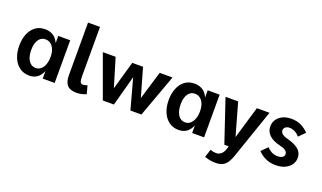

<svg xmlns="http://www.w3.org/2000/svg" viewBox="-90 -1321 3540 2113"><g transform="rotate(20 1679.5 -264.5)"><path d="M240 20Q175 20 127 -14.5Q79 -49 52.5 -111Q26 -173 26 -253Q26 -329 50 -389Q74 -449 120 -484.5Q166 -520 233 -520Q326 -520 373 -452Q420 -384 420 -253Q420 -124 374 -52Q328 20 240 20ZM278 -83Q313 -83 339 -105Q365 -127 379 -165Q393 -203 393 -253Q393 -303 378.5 -339.5Q364 -376 337.5 -396.5Q311 -417 276 -417Q224 -417 195 -373.5Q166 -330 166 -254Q166 -176 196 -129.5Q226 -83 278 -83ZM393 0V-500H533V0Z M907 -4Q874 9 848 14.5Q822 20 795 20Q719 20 685 -17.5Q651 -55 651 -132V-750H791V-175Q791 -123 800 -105.5Q809 -88 830 -88Q841 -88 855 -91Q869 -94 881 -101Z M915 -500H1065L1165 -168L1260 -500H1386L1481 -168L1581 -500H1731L1549 0H1420L1323 -355L1227 0H1097Z M1990 20Q1925 20 1877 -14.5Q1829 -49 1802.5 -111Q1776 -173 1776 -253Q1776 -329 1800 -389Q1824 -449 1870 -484.5Q1916 -520 1983 -520Q2076 -520 2123 -452Q2170 -384 2170 -253Q2170 -124 2124 -52Q2078 20 1990 20ZM2028 -83Q2063 -83 2089 -105Q2115 -127 2129 -165Q2143 -203 2143 -253Q2143 -303 2128.5 -339.5Q2114 -376 2087.5 -396.5Q2061 -417 2026 -417Q1974 -417 1945 -373.5Q1916 -330 1916 -254Q1916 -176 1946 -129.5Q1976 -83 2028 -83ZM2143 0V-500H2283V0Z M2397 104Q2413 111 2432.5 114.5Q2452 118 2464 118Q2485 118 2503.5 109.5Q2522 101 2536.5 83.5Q2551 66 2560 38L2719 -500H2867L2668 78Q2652 123 2631.5 155Q2611 187 2579.5 204Q2548 221 2497 221Q2465 221 2444.5 218Q2424 215 2407 210Q2390 205 2367 198ZM2352 -500H2500L2641 0H2520Z M2987 -141Q3009 -115 3042 -98Q3075 -81 3114 -81Q3148 -81 3168.5 -94.5Q3189 -108 3189 -132Q3189 -157 3165.5 -174Q3142 -191 3094 -202Q3012 -221 2969 -262.5Q2926 -304 2926 -364Q2926 -408 2949.5 -443.5Q2973 -479 3016 -500Q3059 -521 3119 -521Q3185 -521 3235.5 -495.5Q3286 -470 3321 -431L3250 -360Q3229 -387 3197 -404Q3165 -421 3133 -421Q3103 -421 3084.5 -406Q3066 -391 3066 -368Q3066 -344 3088.5 -326Q3111 -308 3163 -295Q3244 -273 3286.5 -235.5Q3329 -198 3329 -140Q3329 -93 3302.5 -57Q3276 -21 3230.5 -1Q3185 19 3126 19Q3058 19 3005 -6.5Q2952 -32 2917 -71Z"/></g></svg>

Font: Moderustic SemiBold
Style: Regular
Weight: 600
Designer: Tural Alisoy
Foundry: TAFT Foundry
Version: Version 2.120